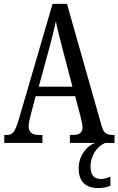

<svg xmlns="http://www.w3.org/2000/svg" viewBox="-20 -734 608 986"><path d="M2 0H198V-41H177C141 -41 127 -59 127 -86C127 -104 134 -129 138 -145L163 -240H366L393 -138C398 -118 404 -93 404 -80C404 -56 389 -41 357 -41H339V0H468C428 14 384 63 384 130C384 202 423 232 486 232C505 232 531 228 547 219V173C528 182 513 185 497 185C465 185 445 166 445 123C445 60 484 14 520 0H568V-41H560C527 -41 512 -51 502 -87L324 -714H250L76 -119C57 -55 44 -41 15 -41H2ZM179 -289 234 -490C247 -539 259 -587 267 -624C274 -587 287 -540 302 -480L352 -289Z"/></svg>

Font: Noto Serif Sinhala ExtraCondensed
Style: Regular
Weight: 400
Width: 2
Designer: Jelle Bosma - Monotype Design Team
Foundry: Monotype Imaging Inc.
Version: Version 2.007